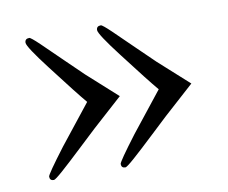

<svg xmlns="http://www.w3.org/2000/svg" viewBox="-53 -480 605 510"><g transform="rotate(-10 250.0 -224.5)"><path d="M458 -222 377 -149Q365 -138 329.5 -104.5Q294 -71 272.5 -52Q251 -33 247 -33Q236 -33 236 -44Q236 -50 286 -116L370 -222Q347 -249 286 -329Q236 -394 236 -405Q236 -416 248 -416Q252 -416 274.5 -394.5Q297 -373 329.5 -341Q362 -309 377 -295ZM265 -222 184 -149Q172 -138 136.5 -104.5Q101 -71 79.5 -52Q58 -33 54 -33Q43 -33 43 -44Q43 -50 93 -116L177 -222Q154 -249 93 -329Q43 -394 43 -405Q43 -416 55 -416Q59 -416 81.5 -394.5Q104 -373 136.5 -341Q169 -309 184 -295Z"/></g></svg>

Font: STIX
Style: Regular
Weight: 400
Designer: MicroPress Inc., with final additions and corrections provided by Coen Hoffman, Elsevier (retired)
Version: Version 1.1.1